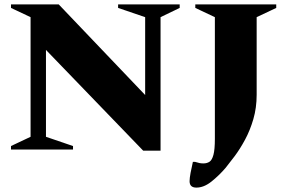

<svg xmlns="http://www.w3.org/2000/svg" viewBox="-20 -680 1306 873"><path d="M30 0V-16L119 -58V-602L30 -644V-660H247L640 -248V-602L517 -644V-660H797V-644L710 -602V5H631L189 -453V-58L312 -16V0ZM873 173Q842 173 842 144Q842 130 846.5 106Q851 82 857 56H867Q880 60 887.5 61.5Q895 63 905 63Q921 63 932.5 55.5Q944 48 950.5 24Q957 0 957 -49V-602L868 -644V-660H1236V-644L1147 -602V-249Q1147 -190 1132 -138.5Q1117 -87 1094 -44.5Q1071 -2 1047 30Q1023 62 1006 83Q976 118 941.5 145.5Q907 173 873 173Z"/></svg>

Font: Spectral SC ExtraBold
Style: Regular
Weight: 800
Designer: Jean-Baptiste Levee
Foundry: Production Type
Version: Version 2.001